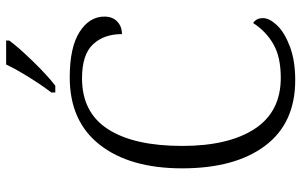

<svg xmlns="http://www.w3.org/2000/svg" viewBox="-198 -773 981 625"><g transform="rotate(-90 292.5 -460.5)"><path d="M57 -358Q57 -528 133.5 -626Q210 -724 353 -724Q451 -724 501 -692Q551 -660 551 -611Q551 -585 535 -569.5Q519 -554 494 -554Q494 -613 460.5 -648.5Q427 -684 350 -684Q239 -684 184.5 -599.5Q130 -515 130 -358Q130 -207 185.5 -122Q241 -37 352 -37Q420 -37 462 -61.5Q504 -86 530 -127Q546 -117 546 -95Q546 -74 523 -49.5Q500 -25 454 -7.5Q408 10 344 10Q204 10 130.5 -88Q57 -186 57 -358ZM304 -784Q327 -814 353.5 -856.5Q380 -899 395 -931H473V-921Q453 -893 406.5 -845Q360 -797 326 -771H304Z"/></g></svg>

Font: Noto Serif Light
Style: Regular
Weight: 300
Designer: Monotype Design Team
Foundry: Monotype Imaging Inc.
Version: Version 1.001